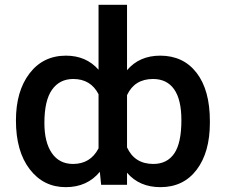

<svg xmlns="http://www.w3.org/2000/svg" viewBox="-20 -770 941 800"><path d="M46.4 -268.1Q46.4 -390.1 103 -464.1Q159.7 -538.1 254.9 -538.1Q338.9 -538.1 390.6 -479.5V-750H509.3V-477.5Q560.5 -538.1 647.5 -538.1Q744.1 -538.1 799.3 -466.3Q854.5 -394.5 854.5 -265.6V-258.8Q854.5 -135.7 799.6 -63Q744.6 9.8 648.4 9.8Q560.5 9.8 509.3 -50.3V0H401.4L396 -54.2Q343.3 9.8 253.9 9.8Q161.1 9.8 103.8 -64.9Q46.4 -139.6 46.4 -268.1ZM735.8 -269Q735.8 -355 705.6 -397.9Q675.3 -440.9 617.7 -440.9Q540.5 -440.9 509.3 -373.5V-155.8Q541 -86.9 618.7 -86.9Q676.3 -86.9 706.1 -130.6Q735.8 -174.3 735.8 -269ZM165 -257.8Q165 -177.2 196 -132.1Q227.1 -86.9 284.2 -86.9Q356.9 -86.9 390.6 -151.9V-377.4Q357.9 -440.9 285.2 -440.9Q228.5 -440.9 196.8 -396.2Q165 -351.6 165 -257.8Z"/></svg>

Font: Roboto Medium
Style: Regular
Weight: 500
Designer: Google
Version: Version 2.134; 2016; ttfautohint (v1.6)